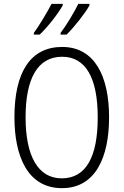

<svg xmlns="http://www.w3.org/2000/svg" viewBox="-20 -1061 642 998"><path d="M445 -1033V-1041H387C370 -1005 327 -932 295 -890V-881H326C365 -919 425 -995 445 -1033ZM306 -1033V-1041H248C229 -1004 188 -934 156 -890V-881H186C229 -921 285 -994 306 -1033ZM547 -451C547 -665 472 -817 303 -817C140 -817 55 -688 55 -452C55 -250 123 -83 302 -83C478 -83 547 -246 547 -451ZM113 -451C113 -650 174 -766 303 -766C426 -766 488 -655 488 -451C488 -247 428 -134 301 -134C177 -134 113 -251 113 -451Z"/></svg>

Font: Noto Sans Telugu UI Condensed Light
Style: Regular
Weight: 300
Width: 3
Designer: Jelle Bosma - Monotype Design Team
Foundry: Monotype Imaging Inc.
Version: Version 2.005